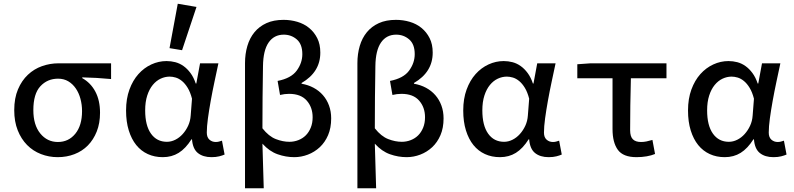

<svg xmlns="http://www.w3.org/2000/svg" viewBox="-20 -827 4240 1025"><path d="M288 12Q241 12 198.5 -4.5Q156 -21 124.5 -53Q93 -85 74.5 -131.5Q56 -178 56 -239Q56 -303 76 -350Q96 -397 129 -428Q162 -459 204.5 -474Q247 -489 293 -489H573V-405Q531 -409 496 -411Q461 -413 419 -414V-410Q464 -385 489 -338Q514 -291 514 -225Q514 -169 496.5 -125Q479 -81 449 -50.5Q419 -20 377.5 -4Q336 12 288 12ZM289 -69Q346 -69 382 -113Q418 -157 418 -234Q418 -268 409.5 -299.5Q401 -331 384.5 -355Q368 -379 344.5 -393Q321 -407 290 -407Q233 -407 195.5 -366.5Q158 -326 158 -239Q158 -160 195 -114.5Q232 -69 289 -69Z M849 12Q805 12 769 -4.5Q733 -21 707.5 -52.5Q682 -84 667.5 -130.5Q653 -177 653 -237Q653 -300 671 -349Q689 -398 719 -431.5Q749 -465 788 -483Q827 -501 869 -501Q893 -501 916 -495Q939 -489 959.5 -474.5Q980 -460 997 -437Q1014 -414 1025 -381H1028L1048 -489H1146Q1136 -442 1125 -390.5Q1114 -339 1105 -289Q1096 -239 1090 -195Q1084 -151 1084 -119Q1084 -94 1098 -81.5Q1112 -69 1132 -69Q1140 -69 1148.5 -71Q1157 -73 1165 -76L1179 -2Q1168 3 1150.5 7.5Q1133 12 1109 12Q1064 12 1036.5 -10Q1009 -32 1005 -83H1002Q971 -34 934 -11Q897 12 849 12ZM871 -70Q894 -70 916 -81Q938 -92 955.5 -111.5Q973 -131 984.5 -156Q996 -181 998 -210L1005 -300Q996 -335 982 -358Q968 -381 951.5 -394.5Q935 -408 918 -413Q901 -418 886 -418Q861 -418 837.5 -407Q814 -396 795.5 -373.5Q777 -351 766 -317Q755 -283 755 -238Q755 -157 786 -113.5Q817 -70 871 -70ZM952 -559 885 -570 929 -807 1029 -790Z M1288 178V-490Q1288 -539 1300.5 -581.5Q1313 -624 1338.5 -655Q1364 -686 1402.5 -703.5Q1441 -721 1494 -721Q1532 -721 1567.5 -710.5Q1603 -700 1630 -678Q1657 -656 1673.5 -623.5Q1690 -591 1690 -546Q1690 -442 1590 -384V-380Q1625 -374 1654 -358.5Q1683 -343 1704 -319Q1725 -295 1736.5 -263.5Q1748 -232 1748 -195Q1748 -144 1731.5 -105.5Q1715 -67 1687 -41Q1659 -15 1623.5 -1.5Q1588 12 1551 12Q1506 12 1462 -3.5Q1418 -19 1381 -60Q1383 1 1384.5 59.5Q1386 118 1388 178ZM1525 -70Q1550 -70 1573 -79Q1596 -88 1612.5 -104.5Q1629 -121 1639 -145.5Q1649 -170 1649 -201Q1649 -254 1617.5 -290Q1586 -326 1523 -326Q1499 -326 1475 -320L1462 -395Q1534 -409 1564 -450Q1594 -491 1594 -538Q1594 -591 1564.5 -616.5Q1535 -642 1495 -642Q1443 -642 1414 -600Q1385 -558 1384 -474Q1381 -307 1381 -142Q1415 -99 1452.5 -84.5Q1490 -70 1525 -70Z M1888 178V-490Q1888 -539 1900.5 -581.5Q1913 -624 1938.5 -655Q1964 -686 2002.5 -703.5Q2041 -721 2094 -721Q2132 -721 2167.5 -710.5Q2203 -700 2230 -678Q2257 -656 2273.5 -623.5Q2290 -591 2290 -546Q2290 -442 2190 -384V-380Q2225 -374 2254 -358.5Q2283 -343 2304 -319Q2325 -295 2336.5 -263.5Q2348 -232 2348 -195Q2348 -144 2331.5 -105.5Q2315 -67 2287 -41Q2259 -15 2223.5 -1.5Q2188 12 2151 12Q2106 12 2062 -3.5Q2018 -19 1981 -60Q1983 1 1984.5 59.5Q1986 118 1988 178ZM2125 -70Q2150 -70 2173 -79Q2196 -88 2212.5 -104.5Q2229 -121 2239 -145.5Q2249 -170 2249 -201Q2249 -254 2217.5 -290Q2186 -326 2123 -326Q2099 -326 2075 -320L2062 -395Q2134 -409 2164 -450Q2194 -491 2194 -538Q2194 -591 2164.5 -616.5Q2135 -642 2095 -642Q2043 -642 2014 -600Q1985 -558 1984 -474Q1981 -307 1981 -142Q2015 -99 2052.5 -84.5Q2090 -70 2125 -70Z M2649 12Q2605 12 2569 -4.5Q2533 -21 2507.5 -52.5Q2482 -84 2467.5 -130.5Q2453 -177 2453 -237Q2453 -300 2471 -349Q2489 -398 2519 -431.5Q2549 -465 2588 -483Q2627 -501 2669 -501Q2693 -501 2716 -495Q2739 -489 2759.5 -474.5Q2780 -460 2797 -437Q2814 -414 2825 -381H2828L2848 -489H2946Q2936 -442 2925 -390.5Q2914 -339 2905 -289Q2896 -239 2890 -195Q2884 -151 2884 -119Q2884 -94 2898 -81.5Q2912 -69 2932 -69Q2940 -69 2948.5 -71Q2957 -73 2965 -76L2979 -2Q2968 3 2950.5 7.5Q2933 12 2909 12Q2864 12 2836.5 -10Q2809 -32 2805 -83H2802Q2771 -34 2734 -11Q2697 12 2649 12ZM2671 -70Q2694 -70 2716 -81Q2738 -92 2755.5 -111.5Q2773 -131 2784.5 -156Q2796 -181 2798 -210L2805 -300Q2796 -335 2782 -358Q2768 -381 2751.5 -394.5Q2735 -408 2718 -413Q2701 -418 2686 -418Q2661 -418 2637.5 -407Q2614 -396 2595.5 -373.5Q2577 -351 2566 -317Q2555 -283 2555 -238Q2555 -157 2586 -113.5Q2617 -70 2671 -70Z M3378 12Q3307 12 3278.5 -27Q3250 -66 3250 -138V-409H3062V-484L3133 -489H3538V-409H3348Q3346 -335 3345 -265Q3344 -195 3344 -132Q3344 -98 3358.5 -83.5Q3373 -69 3402 -69Q3417 -69 3431.5 -72Q3446 -75 3463 -80L3477 -5Q3458 3 3432.5 7.5Q3407 12 3378 12Z M3849 12Q3805 12 3769 -4.5Q3733 -21 3707.5 -52.5Q3682 -84 3667.5 -130.5Q3653 -177 3653 -237Q3653 -300 3671 -349Q3689 -398 3719 -431.5Q3749 -465 3788 -483Q3827 -501 3869 -501Q3893 -501 3916 -495Q3939 -489 3959.5 -474.5Q3980 -460 3997 -437Q4014 -414 4025 -381H4028L4048 -489H4146Q4136 -442 4125 -390.5Q4114 -339 4105 -289Q4096 -239 4090 -195Q4084 -151 4084 -119Q4084 -94 4098 -81.5Q4112 -69 4132 -69Q4140 -69 4148.5 -71Q4157 -73 4165 -76L4179 -2Q4168 3 4150.5 7.5Q4133 12 4109 12Q4064 12 4036.5 -10Q4009 -32 4005 -83H4002Q3971 -34 3934 -11Q3897 12 3849 12ZM3871 -70Q3894 -70 3916 -81Q3938 -92 3955.5 -111.5Q3973 -131 3984.5 -156Q3996 -181 3998 -210L4005 -300Q3996 -335 3982 -358Q3968 -381 3951.5 -394.5Q3935 -408 3918 -413Q3901 -418 3886 -418Q3861 -418 3837.5 -407Q3814 -396 3795.5 -373.5Q3777 -351 3766 -317Q3755 -283 3755 -238Q3755 -157 3786 -113.5Q3817 -70 3871 -70Z"/></svg>

Font: SauceCodePro Nerd Font Mono
Style: Regular
Weight: 500
Monospace: yes
Designer: Paul D. Hunt, Teo Tuominen
Foundry: Adobe Systems Incorporated
Version: Version 2.030;PS 1.000;hotconv 16.6.51;makeotf.lib2.5.65220;